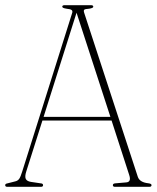

<svg xmlns="http://www.w3.org/2000/svg" viewBox="-20 -720 604 740"><path d="M146 -6.5Q146 0 138 0H8Q0 0 0 -6.5Q0 -12 9.5 -13.5L37 -20.5Q48 -22.5 53.8 -30.5Q59.5 -38.5 66 -60L257.5 -668Q261 -677 256.5 -681Q252 -685 236 -686.5Q220 -689 220 -694Q220 -700 228.5 -700H331Q339.5 -700 339.5 -694Q339.5 -689 324 -686.5Q308 -685.5 304.8 -682.5Q301.5 -679.5 304.5 -670.5L511 -39Q518 -17 552.5 -13.5Q564 -12 564 -6.5Q564 0 555.5 0H423Q415 0 415 -6.5Q415 -13 425.5 -13.5L466.5 -17Q487 -18.5 478 -45.5L410 -255.5H143.5L81.5 -60Q75 -40 79.2 -30.8Q83.5 -21.5 99 -19L136 -13.5Q146 -13 146 -6.5ZM148 -269.5H405.5L275 -671Z"/></svg>

Font: Fraunces 144pt Soft Thin
Style: Regular
Weight: 100
Version: Version 1.000;[0bf87f6ff]